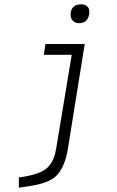

<svg xmlns="http://www.w3.org/2000/svg" viewBox="-20 -678 540 886"><path d="M371 -475 293 10Q280 88 245 128Q216 161 143 176Q114 182 67 188V141Q156 129 192 101.5Q228 74 239 9L311 -425H182L190 -475ZM306 -616Q310 -658 355 -658Q372 -658 383 -648Q394 -638 392 -616Q386 -571 344 -571Q328 -571 316 -582.5Q304 -594 306 -616Z"/></svg>

Font: TypoPRO Lekton
Style: Italic
Weight: 400
Italic angle: -9.3°
Designer: Paolo Mazzetti, Luciano Perondi, Raffaele Flato, Elena Papassissa, Emilio Macchia, Michela Povoleri, Tobias Seemiller, R
Version: Version 3.000